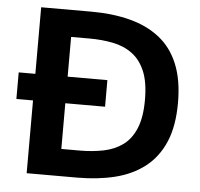

<svg xmlns="http://www.w3.org/2000/svg" viewBox="-49 -719 802 770"><g transform="rotate(5 351.5 -334.0)"><path d="M86 0V-293H19V-400H86V-668H289Q374 -668 443.5 -650Q513 -632 563 -593Q613 -554 639.5 -490Q666 -426 666 -334Q666 -240 638.5 -176Q611 -112 560.5 -73Q510 -34 441 -17Q372 0 289 0ZM216 -109H290Q341 -109 385.5 -118Q430 -127 463 -151Q496 -175 514.5 -219.5Q533 -264 533 -334Q533 -405 514.5 -449Q496 -493 463 -517.5Q430 -542 385.5 -551Q341 -560 290 -560H216V-400H376V-293H216Z"/></g></svg>

Font: Atkinson Hyperlegible Next SemiBold
Style: Regular
Weight: 600
Designer: Elliott Scott, Megan Eiswerth, Linus Boman, Theodore Petrosky, Letters from Sweden
Foundry: Applied Design Works, Letters from Sweden
Version: Version 2.001